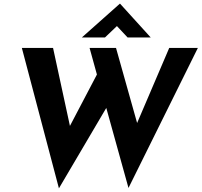

<svg xmlns="http://www.w3.org/2000/svg" viewBox="-20 -992 1098 1046"><path d="M680 32 559 -404 301 34 99 -731H269L361 -306L508 -586L468 -731H612L727 -322L902 -731H1058ZM675 -788 617 -850 552 -788H426L633 -972H634L801 -788Z"/></svg>

Font: Josefin Sans
Style: Bold Italic
Weight: 700
Italic angle: -7°
Designer: Santiago Orozco
Foundry: Typemade
Version: Version 2.000